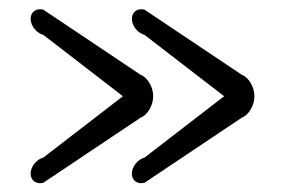

<svg xmlns="http://www.w3.org/2000/svg" viewBox="-20 -555 628 423"><path d="M317.5 -343C317.5 -363.9 304.5 -384.8 289.5 -390.4C289.3 -390.6 75.5 -533.6 75.5 -533.6C60.7 -537.7 47.5 -529.3 47.5 -513.6C47.5 -497.9 60.5 -482.2 75.5 -478.1L250.8 -343L75.5 -207.9C60.5 -203.8 47.5 -188.1 47.5 -172.4C47.5 -156.7 60.7 -148.3 75.5 -152.4C75.5 -152.4 289.3 -295.4 289.5 -295.6C304.5 -301.2 317.5 -322.1 317.5 -343ZM540.5 -343C540.5 -363.9 527.5 -384.8 512.5 -390.4C512.3 -390.6 298.5 -533.6 298.5 -533.6C283.7 -537.7 270.5 -529.3 270.5 -513.6C270.5 -497.9 283.5 -482.2 298.5 -478.1L473.8 -343L298.5 -207.9C283.5 -203.8 270.5 -188.1 270.5 -172.4C270.5 -156.7 283.7 -148.3 298.5 -152.4C298.5 -152.4 512.3 -295.4 512.5 -295.6C527.5 -301.2 540.5 -322.1 540.5 -343Z"/></svg>

Font: Hi.
Style: Regular
Weight: 400
Designer: Mew Too, Robert Jablonski
Foundry: Cannot Into Space Fonts
Version: Version 1.996